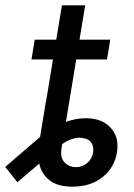

<svg xmlns="http://www.w3.org/2000/svg" viewBox="-76 -696 505 726"><path d="M198.7 9.8Q142.6 9.8 112.5 -13.4Q82.5 -36.6 73.5 -72.5Q64.5 -108.4 70.3 -145.5L97.7 -312.5H186L156.7 -135.7Q150.9 -100.1 168 -82Q185.1 -64 210.9 -64Q235.4 -64 253.7 -79.6Q272 -95.2 275.9 -119.1Q279.3 -139.2 270.3 -154.8Q261.2 -170.4 238.3 -173.8Q222.2 -176.8 206.5 -173.3Q190.9 -169.9 176 -161.9Q161.1 -153.8 146.5 -141.1L-10.3 -6.8L-56.2 -64.9L76.7 -179.2Q115.7 -212.9 161.4 -231Q207 -249 247.6 -249Q309.6 -249 342.5 -212.9Q375.5 -176.8 366.2 -119.6Q356.9 -62.5 312 -26.4Q267.1 9.8 198.7 9.8ZM78.6 -194.3 158.2 -675.8H246.1L166.5 -194.3ZM43 -471.2 55.2 -545.9H340.8L328.6 -471.2Z"/></svg>

Font: Adwaita Sans
Style: Italic
Weight: 400
Italic angle: -9.39999°
Designer: Rasmus Andersson
Foundry: rsms
Version: Version 4.001;git-9221beed3